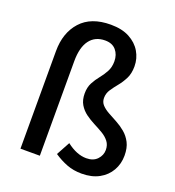

<svg xmlns="http://www.w3.org/2000/svg" viewBox="-146 -923 960 1052"><g transform="rotate(20 334.0 -397.0)"><path d="M448 14Q400 14 361 -1Q322 -16 285 -41L328 -120Q387 -74 443 -74Q484 -74 506.5 -98Q529 -122 529 -153Q529 -182 513.5 -202Q498 -222 473.5 -236.5Q449 -251 421.5 -265Q394 -279 369.5 -297Q345 -315 329.5 -341Q314 -367 314 -405Q314 -441 328 -467.5Q342 -494 360.5 -516.5Q379 -539 393 -565Q407 -591 407 -625Q407 -664 385 -690Q363 -716 321 -716Q263 -716 231.5 -674Q200 -632 200 -551V0H87V-569Q87 -676 146.5 -742Q206 -808 321 -808Q386 -808 430 -784.5Q474 -761 497 -722Q520 -683 520 -637Q520 -595 505 -565.5Q490 -536 471 -513Q452 -490 437 -467.5Q422 -445 422 -418Q422 -394 437.5 -377.5Q453 -361 477.5 -347.5Q502 -334 529 -319.5Q556 -305 580.5 -284.5Q605 -264 620.5 -234Q636 -204 636 -159Q636 -111 613.5 -71.5Q591 -32 549 -9Q507 14 448 14Z"/></g></svg>

Font: Source Han Sans TC Medium
Style: Regular
Weight: 500
Designer: Ryoko NISHIZUKA Ë•øÂ°öÊ∂ºÂ≠ê (kana, bopomofo & ideographs); Paul D. Hunt (Latin, Greek & Cyrillic); Sandoll Communicatio
Foundry: Adobe
Version: Version 2.004;hotconv 1.0.118;makeotfexe 2.5.65603